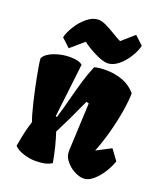

<svg xmlns="http://www.w3.org/2000/svg" viewBox="-149 -916 881 1027"><g transform="rotate(20 291.0 -403.0)"><path d="M225.1 -175.8Q250 -102.1 266.1 -11.7Q235.8 9.8 174.8 9.8Q141.1 9.8 105.5 -1.5Q69.8 -12.7 52.2 -32.2Q62 -88.4 69.1 -118.4Q76.2 -148.4 86.4 -179.7Q75.2 -206.1 57.6 -279.3Q40 -352.5 26.4 -424.8Q12.7 -497.1 12.7 -514.6L13.2 -518.1Q29.3 -545.4 72.5 -560.8Q115.7 -576.2 159.7 -576.2Q210.4 -576.2 230.5 -558.1L194.8 -252.4L202.6 -251Q210.4 -276.9 219.5 -310.1Q228.5 -343.3 232.4 -358.4Q250.5 -427.7 264.6 -475.3Q278.8 -522.9 298.3 -568.8Q321.3 -576.2 363.3 -576.2Q414.6 -576.2 459 -559.8Q503.4 -543.5 534.7 -506.8Q534.7 -465.3 524.2 -402.1Q513.7 -338.9 495.4 -271.7Q477.1 -204.6 455.6 -151.9L538.6 -195.3L582 -136.2Q570.8 -103 549.3 -69.1Q527.8 -35.2 501 -12.7Q474.1 9.8 447.8 9.8Q425.3 9.8 399.2 -2.9Q373 -15.6 355 -35.2Q337.4 -53.7 330.8 -69.3Q324.2 -85 325.2 -107.9L337.4 -377L323.2 -381.3Q266.1 -255.4 225.1 -175.8ZM356 -613.3Q388.2 -613.3 418.7 -638.4Q449.2 -663.6 470.7 -699.2Q492.2 -734.9 498.5 -763.7L450.2 -808.6L380.9 -747.6Q370.6 -752 355.7 -760.7Q340.8 -769.5 337.4 -771.5Q301.8 -793 277.6 -804.4Q253.4 -815.9 234.4 -815.9Q202.1 -815.9 170.4 -790Q138.7 -764.2 116.2 -727.5Q93.8 -690.9 87.4 -662.6L135.7 -617.7L209.5 -681.6Q239.3 -658.7 284.7 -636Q330.1 -613.3 356 -613.3Z"/></g></svg>

Font: Fruktur
Style: Regular
Weight: 400
Designer: Viktoriya Grabowska
Foundry: Viktoriya Grabowska
Version: Version 1.004; ttfautohint (v1.4.1)